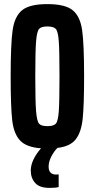

<svg xmlns="http://www.w3.org/2000/svg" viewBox="-20 -716 462 936"><path d="M260 5Q243 22 230 47.5Q217 73 217 96Q217 135 254 135L266 134V196Q250 200 221 200Q173 200 151.5 176Q130 152 130 115Q130 89 143.5 61Q157 33 180 7Q109 2 78 -31Q47 -64 39.5 -130Q32 -196 32 -344Q32 -501 41.5 -568.5Q51 -636 87.5 -666Q124 -696 211 -696Q298 -696 334.5 -666Q371 -636 380.5 -568.5Q390 -501 390 -344Q390 -202 383 -136.5Q376 -71 349 -36.5Q322 -2 260 5ZM211 -101Q241 -101 252 -113Q263 -125 266.5 -172Q270 -219 270 -344Q270 -469 266.5 -516Q263 -563 252 -575Q241 -587 211 -587Q181 -587 170.5 -575Q160 -563 156 -515.5Q152 -468 152 -344Q152 -220 156 -172.5Q160 -125 170.5 -113Q181 -101 211 -101Z"/></svg>

Font: Saira ExtraCondensed
Style: Bold
Weight: 700
Width: 2
Designer: Hector Gatti with collaboration of the Omnibus-Type team
Foundry: Omnibus-Type
Version: Version 0.072; ttfautohint (v1.8)